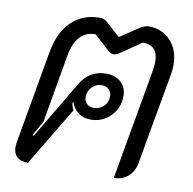

<svg xmlns="http://www.w3.org/2000/svg" viewBox="-71 -664 747 744"><g transform="rotate(10 302.5 -292.0)"><path d="M28 -44Q28 -49 30 -63L94 -427Q108 -507 152 -550Q196 -593 264 -593Q281 -593 295 -580L348 -532L419 -579Q441 -593 455 -593Q509 -593 542.5 -556.5Q576 -520 576 -462Q576 -445 573 -427L508 -62Q502 -30 479 -10.5Q456 9 424 9L501 -428Q504 -446 504 -462Q504 -527 444 -527L362 -471Q350 -463 340 -463Q328 -463 320 -471L258 -527Q183 -527 165 -428L118 -159L85 -100L90 -98L225 -325Q260 -384 326 -384Q362 -384 384 -363.5Q406 -343 406 -309Q406 -263 374 -230.5Q342 -198 296 -198Q269 -198 249 -212Q229 -226 219 -252L215 -250Q220 -229 225 -222L86 9Q58 9 43 -4.5Q28 -18 28 -44ZM355 -299Q355 -316 344.5 -326.5Q334 -337 316 -337Q294 -337 278 -320.5Q262 -304 262 -281Q262 -265 272.5 -255Q283 -245 300 -245Q323 -245 339 -260.5Q355 -276 355 -299Z"/></g></svg>

Font: K2D Light
Style: Italic
Weight: 300
Italic angle: -10°
Designer: Katatrad Aksorn Co.,Ltd.
Foundry: Cadson Demak Co.,Ltd.
Version: Version 1.000; ttfautohint (v1.6)